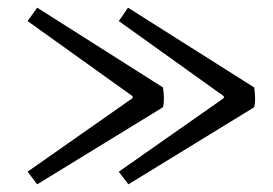

<svg xmlns="http://www.w3.org/2000/svg" viewBox="-20 -494 712 501"><path d="M290 -439 314 -474 643 -266Q644 -262 645 -251Q646 -240 645.5 -229.5Q645 -219 643 -214L315 -13L290 -46L564 -238V-243ZM52 -439 77 -474 405 -266Q406 -262 407 -251Q408 -240 407.5 -229.5Q407 -219 405 -214L77 -13L52 -46L326 -238V-243Z"/></svg>

Font: Arima Thin
Style: Regular
Weight: 400
Version: Version 1.100